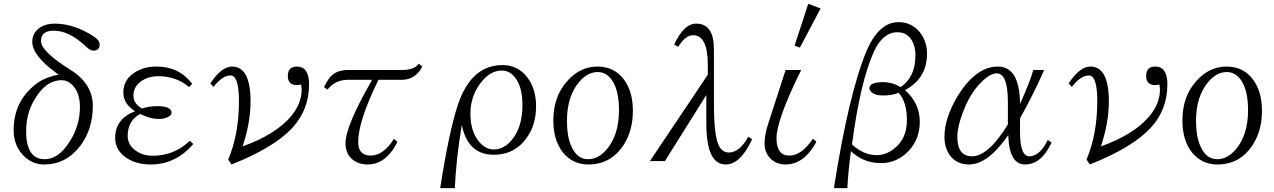

<svg xmlns="http://www.w3.org/2000/svg" viewBox="-20 -850 6706 1011"><path d="M288.6 -457 274.9 -466.8Q149.9 -558.6 149.9 -629.4Q149.9 -678.2 192.9 -706.5Q223.6 -725.6 266.1 -725.6Q370.1 -725.6 472.7 -658.7Q504.9 -637.2 504.9 -616.7Q504.9 -583.5 472.7 -583.5Q454.1 -583.5 432.1 -605.5Q344.2 -688.5 263.7 -688.5Q195.8 -688.5 195.8 -634.3Q195.8 -579.1 351.6 -481.9Q468.8 -408.2 468.8 -292Q468.8 -168.9 401.9 -81.1Q327.1 16.1 212.9 16.1Q155.3 16.1 111.8 -22.9Q51.8 -76.7 51.8 -166Q51.8 -322.8 179.7 -415Q223.6 -444.8 288.6 -457ZM304.7 -427.7Q215.3 -427.7 153.8 -311.5Q117.7 -244.1 117.7 -158.7Q117.7 -11.7 215.8 -11.7Q287.6 -11.7 345.7 -102.5Q400.9 -187.5 400.9 -286.6Q400.9 -362.8 360.8 -402.8Q335.9 -427.7 304.7 -427.7Z M997.6 -91.8Q905.8 16.1 773.4 16.1Q702.6 16.1 652.3 -14.6Q586.4 -55.2 586.4 -124Q586.4 -224.1 691.4 -264.6Q629.4 -302.7 629.4 -362.8Q629.4 -425.3 680.7 -462.4Q729.5 -499.5 805.7 -499.5Q922.4 -499.5 992.2 -408.7L975.6 -391.6Q907.7 -448.7 814.5 -448.7Q749 -448.7 708.5 -409.7Q682.6 -383.8 682.6 -345.7Q682.6 -304.2 727.5 -278.8Q766.6 -291 807.1 -291Q883.3 -291 883.3 -255.9Q883.3 -247.1 873.5 -239.7Q851.6 -223.6 818.4 -223.6Q769 -223.6 718.3 -250Q652.3 -215.3 652.3 -133.8Q652.3 -93.8 684.6 -64.9Q724.1 -29.8 784.2 -29.8Q897.5 -29.8 979.5 -108.9Z M1087.4 -410.6Q1146 -499.5 1202.1 -499.5Q1299.3 -499.5 1299.3 -315.9Q1299.3 -203.6 1257.3 -79.1Q1433.1 -142.1 1514.2 -239.7Q1568.4 -306.2 1568.4 -377.9Q1568.4 -387.2 1565.4 -404.8Q1550.8 -401.9 1543.5 -401.9Q1495.6 -401.9 1495.6 -450.7Q1495.6 -499.5 1543.5 -499.5Q1607.4 -499.5 1607.4 -405.8Q1607.4 -272.5 1519.5 -176.8Q1422.4 -72.3 1199.2 16.1L1181.6 -9.8Q1238.3 -143.6 1238.3 -316.9Q1238.3 -452.6 1194.3 -452.6Q1150.9 -452.6 1104.5 -392.6Z M1686.5 -391.6Q1706.1 -432.1 1723.6 -449.7Q1755.4 -481.4 1812.5 -481.4H2095.7Q2161.6 -481.4 2185.5 -514.6L2203.6 -499.5Q2168 -429.7 2094.7 -429.7H1972.7Q1866.2 -212.4 1866.2 -103Q1866.2 -30.8 1931.2 -30.8Q1999 -30.8 2054.7 -119.1L2072.8 -103Q2013.7 16.1 1914.6 16.1Q1868.7 16.1 1836.4 -9.8Q1799.3 -41 1799.3 -95.7Q1799.3 -186.5 1939.5 -429.7H1809.6Q1746.6 -429.7 1703.6 -377.9Z M2297.9 140.6Q2345.7 -165.5 2393.1 -304.2Q2463.4 -507.3 2626 -507.3Q2706.5 -507.3 2755.9 -443.4Q2802.7 -382.8 2802.7 -291Q2802.7 -199.7 2760.7 -135.3Q2696.8 -35.2 2579.6 -35.2Q2443.4 -35.2 2411.6 -192.4Q2381.8 -14.6 2375 140.6ZM2623 -478.5Q2569.8 -478.5 2526.9 -432.6Q2457 -356 2457 -251Q2457 -159.7 2502 -104Q2537.1 -63 2580.1 -63Q2633.8 -63 2675.8 -114.3Q2731 -181.2 2731 -296.4Q2731 -390.6 2693.8 -439.5Q2664.1 -478.5 2623 -478.5Z M3125.5 -499.5Q3215.8 -499.5 3266.6 -429.7Q3312.5 -367.2 3312.5 -266.6Q3312.5 -164.1 3265.6 -89.8Q3198.2 16.1 3078.6 16.1Q2995.6 16.1 2944.3 -46.9Q2893.6 -111.3 2893.6 -215.8Q2893.6 -342.8 2967.8 -424.3Q3035.2 -499.5 3125.5 -499.5ZM3127.4 -470.7Q3075.2 -470.7 3031.2 -420.4Q2965.3 -344.2 2965.3 -212.9Q2965.3 -134.3 2986.3 -85Q3016.1 -11.7 3077.1 -11.7Q3129.4 -11.7 3173.3 -61.5Q3239.3 -138.2 3239.3 -269.5Q3239.3 -370.6 3205.1 -423.8Q3174.8 -470.7 3127.4 -470.7Z M3707 -456.5V-509.3Q3707 -664.6 3629.4 -664.6Q3588.4 -664.6 3551.3 -603.5L3530.3 -615.2Q3580.1 -725.6 3646 -725.6Q3739.3 -725.6 3739.3 -590.3V-301.8Q3739.3 -173.8 3754.4 -113.8Q3770.5 -46.9 3818.4 -46.9Q3873.5 -46.9 3920.4 -129.9L3940.4 -116.7Q3878.9 16.1 3801.3 16.1Q3699.2 16.1 3699.2 -199.7V-349.6L3481.4 -2H3402.3Z M4116.7 -481.4H4198.7Q4068.8 -219.2 4068.8 -121.6Q4068.8 -30.8 4136.7 -30.8Q4200.7 -30.8 4260.7 -119.6L4278.8 -103.5Q4214.4 16.1 4115.7 16.1Q4067.4 16.1 4035.6 -16.6Q4005.9 -48.3 4005.9 -93.8Q4005.9 -139.2 4022.9 -191.9ZM4235.8 -830.1 4300.8 -805.2 4191.9 -599.1 4164.1 -609.9Z M4371.1 140.6Q4448.7 -356.4 4543.9 -584.5Q4608.9 -733.4 4711.4 -733.4Q4779.3 -733.4 4822.3 -681.6Q4861.3 -633.3 4861.3 -567.4Q4861.3 -437 4745.1 -375.5Q4823.2 -307.6 4823.2 -208Q4823.2 -120.1 4767.1 -58.1Q4706.1 8.8 4618.2 8.8Q4525.4 8.8 4460.9 -54.2Q4446.3 50.3 4441.9 140.6ZM4722.2 -391.1Q4800.3 -443.8 4800.3 -558.1Q4800.3 -601.6 4784.2 -632.3Q4758.8 -680.2 4706.1 -680.2Q4628.9 -680.2 4582 -579.1Q4509.8 -419.4 4466.3 -89.4Q4526.9 -33.2 4596.2 -33.2Q4642.6 -33.2 4683.1 -63.5Q4755.4 -115.7 4755.4 -217.3Q4755.4 -315.4 4710.9 -362.3Q4684.1 -347.2 4627.9 -347.2Q4585.4 -347.2 4564.9 -369.1Q4558.1 -376.5 4558.1 -385.3Q4558.1 -417.5 4629.9 -417.5Q4679.2 -417.5 4722.2 -391.1Z M5517.1 -99.1Q5463.4 16.1 5377.9 16.1Q5293.5 16.1 5289.1 -138.7Q5182.6 16.1 5082 16.1Q5018.1 16.1 4981.9 -31.7Q4953.1 -71.8 4953.1 -128.9Q4953.1 -226.1 5020 -339.8Q5117.2 -499.5 5233.9 -499.5Q5349.6 -499.5 5351.1 -302.7Q5403.8 -419.4 5420.9 -481.4H5478Q5421.9 -353 5351.1 -227.1V-154.8Q5351.1 -26.9 5399.9 -26.9Q5454.6 -26.9 5497.1 -112.8ZM5287.1 -194.8V-313.5Q5287.1 -463.9 5228 -463.9Q5185.5 -463.9 5125 -393.1Q5079.1 -337.9 5048.8 -254.9Q5021 -180.7 5021 -129.9Q5021 -26.9 5098.1 -26.9Q5184.1 -26.9 5287.1 -194.8Z M5606.9 -410.6Q5665.5 -499.5 5721.7 -499.5Q5818.8 -499.5 5818.8 -315.9Q5818.8 -203.6 5776.9 -79.1Q5952.6 -142.1 6033.7 -239.7Q6087.9 -306.2 6087.9 -377.9Q6087.9 -387.2 6085 -404.8Q6070.3 -401.9 6063 -401.9Q6015.1 -401.9 6015.1 -450.7Q6015.1 -499.5 6063 -499.5Q6127 -499.5 6127 -405.8Q6127 -272.5 6039.1 -176.8Q5941.9 -72.3 5718.8 16.1L5701.2 -9.8Q5757.8 -143.6 5757.8 -316.9Q5757.8 -452.6 5713.9 -452.6Q5670.4 -452.6 5624 -392.6Z M6438 -499.5Q6528.3 -499.5 6579.1 -429.7Q6625 -367.2 6625 -266.6Q6625 -164.1 6578.1 -89.8Q6510.7 16.1 6391.1 16.1Q6308.1 16.1 6256.8 -46.9Q6206.1 -111.3 6206.1 -215.8Q6206.1 -342.8 6280.3 -424.3Q6347.7 -499.5 6438 -499.5ZM6439.9 -470.7Q6387.7 -470.7 6343.8 -420.4Q6277.8 -344.2 6277.8 -212.9Q6277.8 -134.3 6298.8 -85Q6328.6 -11.7 6389.6 -11.7Q6441.9 -11.7 6485.8 -61.5Q6551.8 -138.2 6551.8 -269.5Q6551.8 -370.6 6517.6 -423.8Q6487.3 -470.7 6439.9 -470.7Z"/></svg>

Font: I.MingCP
Style: Regular
Weight: 400
Designer: I.Font Project
Version: Version 8.000; Sep 06, 2022